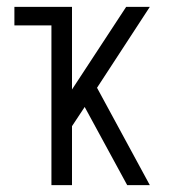

<svg xmlns="http://www.w3.org/2000/svg" viewBox="-20 -540 515 560"><path d="M130 0V-466H22V-520H190V-279L348 -520H417L263 -284L417 0H351L227 -228L190 -172V0Z"/></svg>

Font: Iosevka QP Light
Style: Regular
Weight: 300
Designer: Belleve Invis
Foundry: Belleve Invis
Version: Version 20.0.0; ttfautohint (v1.8.4)